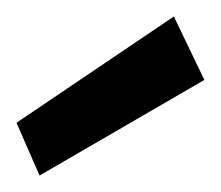

<svg xmlns="http://www.w3.org/2000/svg" viewBox="-20 -773 268 233"><path d="M28 -560 0 -624 191 -753 228 -676Z"/></svg>

Font: DM Sans 11pt Medium
Style: Regular
Weight: 500
Version: Version 4.004;gftools[0.9.30]